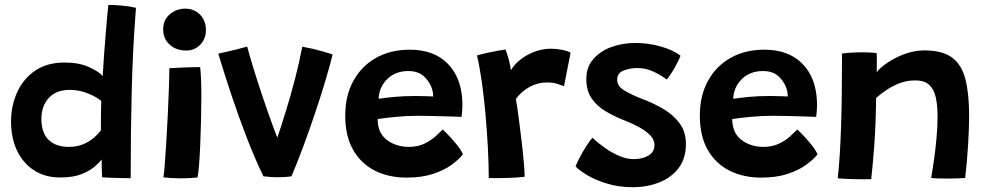

<svg xmlns="http://www.w3.org/2000/svg" viewBox="-20 -740 4124 800"><path d="M405.5 -1.5Q404.5 -13 404 -38Q403.5 -63 403.5 -75.5Q396.5 -65.5 376.5 -47.5Q356.5 -29.5 321 -15Q285.5 -0.5 231.5 -0.5Q167 -0.5 121 -30.8Q75 -61 50.5 -113.5Q26 -166 26 -233Q26 -298 50.8 -354Q75.5 -410 125.2 -444.8Q175 -479.5 250 -479.5Q309.5 -479.5 351.5 -460.2Q393.5 -441 408 -423Q409.5 -455 412.8 -500.5Q416 -546 419.8 -592Q423.5 -638 426.8 -673Q430 -708 431.5 -719.5Q457.5 -719.5 489.8 -716.5Q522 -713.5 546.5 -707.5Q533 -534.5 528.8 -361.8Q524.5 -189 524.5 2.5Q514 2.5 490.8 2Q467.5 1.5 443.2 0.8Q419 0 405.5 -1.5ZM267.5 -128Q302 -128 328.5 -139.8Q355 -151.5 373 -167.5Q391 -183.5 400.5 -197Q400.5 -211 400.5 -235.8Q400.5 -260.5 401 -284Q401.5 -307.5 402 -319Q385 -334.5 348.2 -350Q311.5 -365.5 270.5 -365.5Q214.5 -365.5 183.5 -332Q152.5 -298.5 152.5 -244Q152.5 -187 182.2 -157.5Q212 -128 267.5 -128Z M755.5 -529.5Q714 -529.5 687 -554Q660 -578.5 660 -617.5Q660 -658 688 -681Q716 -704 751.5 -704Q789.5 -704 813.8 -678.8Q838 -653.5 838 -614.5Q838 -579 814.8 -554.2Q791.5 -529.5 755.5 -529.5ZM803 -0.5Q794.5 0.5 773.8 1.8Q753 3 730.5 3Q693.5 3 661 -1Q663.5 -14 666.5 -54.5Q669.5 -95 673 -150Q676.5 -205 679.2 -263.8Q682 -322.5 683.8 -373.5Q685.5 -424.5 685.5 -455.5Q697 -456.5 722.5 -457.8Q748 -459 774 -459.8Q800 -460.5 814 -460.5Q816 -445.5 817.5 -413.5Q819 -381.5 819 -341.5Q819 -295.5 817.8 -243Q816.5 -190.5 814.5 -141Q812.5 -91.5 809.5 -54Q806.5 -16.5 803 -0.5Z M1239.5 -545.5Q1286 -537 1323 -526.2Q1360 -515.5 1366 -513Q1354.5 -466 1335 -401Q1315.5 -336 1291.5 -264.8Q1267.5 -193.5 1242.2 -125.8Q1217 -58 1194.5 -5.5Q1171 -1.5 1136 -1.5Q1119.5 -1.5 1104 -2.8Q1088.5 -4 1077.5 -5.5Q1041.5 -80 1008.5 -165.5Q975.5 -251 945.5 -340.5Q915.5 -430 889.5 -516.5Q899.5 -518.5 922.5 -523.8Q945.5 -529 970.2 -535.2Q995 -541.5 1010 -546Q1019.5 -509 1036 -455.5Q1052.5 -402 1071.5 -345.2Q1090.5 -288.5 1107.8 -240.5Q1125 -192.5 1135.5 -166.5Q1152 -215 1171.2 -277.2Q1190.5 -339.5 1208.5 -408.2Q1226.5 -477 1239.5 -545.5Z M1909 -97Q1892 -75.5 1861 -53Q1830 -30.5 1783.5 -15.2Q1737 0 1674 0Q1598.5 0 1541 -29.5Q1483.5 -59 1451 -116.2Q1418.5 -173.5 1418.5 -258Q1418.5 -341.5 1452.5 -403.2Q1486.5 -465 1547 -499Q1607.5 -533 1687 -533Q1787.5 -533 1845 -475.2Q1902.5 -417.5 1906.5 -317Q1907.5 -284 1903 -253Q1896 -253.5 1872.8 -254.2Q1849.5 -255 1820 -255.8Q1790.5 -256.5 1763.5 -257Q1736.5 -257.5 1721 -257.5Q1675.5 -257.5 1630.5 -253.2Q1585.5 -249 1553.5 -244Q1553.5 -223.5 1559 -204.5Q1570 -168.5 1605 -148.2Q1640 -128 1683 -128Q1720 -128 1747 -140.8Q1774 -153.5 1793 -170.5Q1812 -187.5 1825 -200.5Q1829 -197 1846.2 -179.2Q1863.5 -161.5 1882 -138.8Q1900.5 -116 1909 -97ZM1557.5 -328.5Q1584.5 -332.5 1622.8 -336.2Q1661 -340 1711 -340Q1737 -340 1756.8 -339.2Q1776.5 -338.5 1785 -338Q1785 -350.5 1781.5 -365Q1774 -394 1749.5 -419Q1725 -444 1681.5 -444Q1627.5 -444 1593.5 -410.5Q1559.5 -377 1557.5 -328.5Z M2108.5 -446.5Q2121 -469.5 2146.5 -490.2Q2172 -511 2205.8 -524Q2239.5 -537 2276.5 -537Q2299.5 -537 2322.8 -532.2Q2346 -527.5 2357.5 -520.5L2330 -381Q2318.5 -385.5 2300.8 -391Q2283 -396.5 2259 -396.5Q2220.5 -396.5 2186 -377.5Q2151.5 -358.5 2129.5 -327.5Q2135 -296 2141.2 -249.5Q2147.5 -203 2153.2 -153.5Q2159 -104 2162.5 -63.5Q2166 -23 2166 -3.5Q2135 0.5 2094 1.5Q2053 2.5 2016.5 2Q2016.5 -52.5 2013 -120.8Q2009.5 -189 2003.2 -260.8Q1997 -332.5 1987.8 -397.2Q1978.5 -462 1967.5 -509Q1987.5 -515 2013 -520.5Q2038.5 -526 2059.2 -529.5Q2080 -533 2086.5 -533.5Q2092.5 -518.5 2100 -491.2Q2107.5 -464 2108.5 -446.5Z M2616 40Q2561 40 2513.5 26.2Q2466 12.5 2430.8 -7.8Q2395.5 -28 2378 -47Q2382.5 -58.5 2395 -82.8Q2407.5 -107 2422.8 -131Q2438 -155 2449 -166Q2472 -144 2501 -123.5Q2530 -103 2560.8 -90Q2591.5 -77 2620.5 -77Q2657 -77 2682 -92Q2707 -107 2707 -136Q2707 -158 2689 -176.5Q2671 -195 2642.2 -210.5Q2613.5 -226 2581.5 -238.5Q2538.5 -255.5 2502.5 -277Q2466.5 -298.5 2444.8 -330.5Q2423 -362.5 2423 -411Q2423 -460 2451.8 -493.5Q2480.5 -527 2527.2 -544Q2574 -561 2627.5 -561Q2681 -561 2732.5 -546.5Q2784 -532 2815.5 -508Q2811 -494 2794.2 -463.2Q2777.5 -432.5 2758 -408.5Q2736.5 -425.5 2704 -441Q2671.5 -456.5 2635.5 -456.5Q2605 -456.5 2578.2 -446Q2551.5 -435.5 2551.5 -407.5Q2551.5 -381.5 2580.2 -363.8Q2609 -346 2656.5 -327.5Q2701 -311 2742.8 -286.8Q2784.5 -262.5 2811.2 -226.8Q2838 -191 2838 -140.5Q2838 -80 2807.8 -40Q2777.5 0 2727 20Q2676.5 40 2616 40Z M3386.5 -97Q3369.5 -75.5 3338.5 -53Q3307.5 -30.5 3261 -15.2Q3214.5 0 3151.5 0Q3076 0 3018.5 -29.5Q2961 -59 2928.5 -116.2Q2896 -173.5 2896 -258Q2896 -341.5 2930 -403.2Q2964 -465 3024.5 -499Q3085 -533 3164.5 -533Q3265 -533 3322.5 -475.2Q3380 -417.5 3384 -317Q3385 -284 3380.5 -253Q3373.5 -253.5 3350.2 -254.2Q3327 -255 3297.5 -255.8Q3268 -256.5 3241 -257Q3214 -257.5 3198.5 -257.5Q3153 -257.5 3108 -253.2Q3063 -249 3031 -244Q3031 -223.5 3036.5 -204.5Q3047.5 -168.5 3082.5 -148.2Q3117.5 -128 3160.5 -128Q3197.5 -128 3224.5 -140.8Q3251.5 -153.5 3270.5 -170.5Q3289.5 -187.5 3302.5 -200.5Q3306.5 -197 3323.8 -179.2Q3341 -161.5 3359.5 -138.8Q3378 -116 3386.5 -97ZM3035 -328.5Q3062 -332.5 3100.2 -336.2Q3138.5 -340 3188.5 -340Q3214.5 -340 3234.2 -339.2Q3254 -338.5 3262.5 -338Q3262.5 -350.5 3259 -365Q3251.5 -394 3227 -419Q3202.5 -444 3159 -444Q3105 -444 3071 -410.5Q3037 -377 3035 -328.5Z M3610 6.5Q3596.5 7 3577.5 7Q3558.5 7 3538.5 6.5Q3522 6 3500.8 5Q3479.5 4 3470.5 3Q3480 -80.5 3484.2 -206Q3488.5 -331.5 3488.5 -517Q3505.5 -519.5 3528.2 -520.8Q3551 -522 3574.5 -522Q3590.5 -522 3606 -521.2Q3621.5 -520.5 3633 -518.5Q3633.5 -511.5 3633.5 -485.2Q3633.5 -459 3633 -439.5Q3648 -458.5 3679 -479.5Q3710 -500.5 3750 -515.2Q3790 -530 3831.5 -530Q3907.5 -530 3947.8 -499.5Q3988 -469 4003 -408.2Q4018 -347.5 4018 -257.5Q4018 -208 4013.8 -137.8Q4009.5 -67.5 4001.5 1.5Q3992 2.5 3973 3.2Q3954 4 3932.5 4Q3910.5 4 3890.2 3.5Q3870 3 3860 1.5Q3865.5 -31 3871.8 -74.5Q3878 -118 3882.2 -165Q3886.5 -212 3886.5 -255Q3886.5 -300 3879.2 -333.8Q3872 -367.5 3852 -386.2Q3832 -405 3793 -405Q3758 -405 3727 -392.8Q3696 -380.5 3671.5 -363.5Q3647 -346.5 3630.5 -332Q3629 -210.5 3622 -123.2Q3615 -36 3610 6.5Z"/></svg>

Font: Grandstander SemiBold
Style: Regular
Weight: 600
Designer: Tyler Finck
Foundry: Etcetera Type Co
Version: Version 1.200; ttfautohint (v1.8.3)